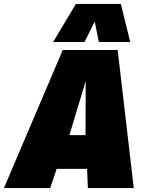

<svg xmlns="http://www.w3.org/2000/svg" viewBox="-62 -959 749 979"><path d="M-42 0 258 -704H538L620 0H386L382 -98H227L194 0ZM292 -270H374L375 -546ZM209 -745 325 -939H554L602 -745H442L421 -849L369 -745Z"/></svg>

Font: Georama Black
Style: Italic
Weight: 900
Italic angle: -9°
Designer: Jean-Baptiste Levee
Foundry: Production Type
Version: Version 1.000